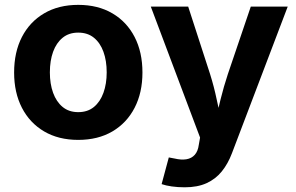

<svg xmlns="http://www.w3.org/2000/svg" viewBox="-20 -570 1228 797"><path d="M304.7 10.7Q223.1 10.7 163.3 -24.4Q103.5 -59.6 71 -122.6Q38.6 -185.5 38.6 -269Q38.6 -353.5 71 -416.5Q103.5 -479.5 163.3 -514.6Q223.1 -549.8 304.7 -549.8Q386.7 -549.8 446.5 -514.6Q506.3 -479.5 538.8 -416.5Q571.3 -353.5 571.3 -269Q571.3 -185.5 538.8 -122.6Q506.3 -59.6 446.5 -24.4Q386.7 10.7 304.7 10.7ZM304.7 -104.5Q343.8 -104.5 369.9 -126Q396 -147.5 409.4 -184.8Q422.9 -222.2 422.9 -269.5Q422.9 -317.9 409.4 -355Q396 -392.1 369.9 -413.3Q343.8 -434.6 304.7 -434.6Q266.1 -434.6 240 -413.3Q213.9 -392.1 200.4 -355Q187 -317.9 187 -269.5Q187 -222.2 200.4 -184.8Q213.9 -147.5 240 -126Q266.1 -104.5 304.7 -104.5ZM650.9 194.3 680.7 83.5 704.1 87.9Q732.4 94.7 753.9 91.1Q775.4 87.4 788.6 72.5Q801.8 57.6 805.2 31.2L810.5 1L606 -542.5H761.2L852.1 -262.2Q868.7 -209.5 879.6 -156.7Q890.6 -104 903.8 -46.9H869.1Q882.3 -104 895.5 -157.2Q908.7 -210.4 925.8 -262.2L1021 -542.5H1174.3L942.9 65.9Q926.3 109.9 900.6 141.6Q875 173.3 837.4 190.4Q799.8 207.5 746.6 207.5Q718.3 207.5 692.9 203.9Q667.5 200.2 650.9 194.3Z"/></svg>

Font: Inter 16pt
Style: Bold
Weight: 700
Version: Version 4.001;git-66647c0bb